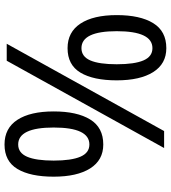

<svg xmlns="http://www.w3.org/2000/svg" viewBox="28 -792 774 871"><g transform="rotate(-90 415.5 -357.0)"><path d="M195 -724Q269 -724 307 -665.5Q345 -607 345 -501Q345 -395 308.5 -335.5Q272 -276 195 -276Q124 -276 86.5 -335.5Q49 -395 49 -501Q49 -607 84 -665.5Q119 -724 195 -724ZM652 -714 256 0H179L575 -714ZM195 -662Q157 -662 139.5 -621.5Q122 -581 122 -501Q122 -421 139.5 -380Q157 -339 195 -339Q272 -339 272 -501Q272 -662 195 -662ZM632 -438Q705 -438 743.5 -379.5Q782 -321 782 -215Q782 -109 745.5 -49.5Q709 10 632 10Q561 10 523.5 -49.5Q486 -109 486 -215Q486 -321 521 -379.5Q556 -438 632 -438ZM632 -375Q594 -375 576.5 -335Q559 -295 559 -215Q559 -134 576.5 -93.5Q594 -53 632 -53Q709 -53 709 -215Q709 -375 632 -375Z"/></g></svg>

Font: Noto Sans Warang Citi
Style: Regular
Weight: 400
Designer: Mangu Purty
Foundry: Mangu Purty
Version: Version 3.002; ttfautohint (v1.8.4.7-5d5b)